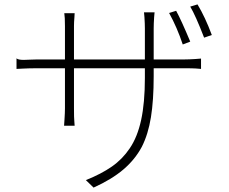

<svg xmlns="http://www.w3.org/2000/svg" viewBox="-20 -800 1040 872"><path d="M844 -611 810 -598Q784 -676 748 -741L780 -751Q803 -709 844 -611ZM942 -641 907 -629Q868 -730 844 -770L877 -780Q912 -722 942 -641ZM624 -133Q593 -75 540 -30Q487 15 405 52L370 18Q440 -10 488 -43.5Q536 -77 569 -126Q604 -177 621 -255Q638 -333 638 -446V-671Q638 -692 636 -722L634 -744H682L680 -722Q678 -692 678 -671V-454Q678 -345 665.5 -267.5Q653 -190 624 -133ZM318 -722Q316 -700 316 -682V-308Q316 -262 317.5 -250Q319 -238 319 -229H271Q271 -235 273 -259Q275 -289 275 -308V-681Q275 -723 272 -740H319ZM88 -528Q105 -528 115 -529L149 -530H817Q838 -530 868 -532L893 -534V-487Q893 -487 869 -489Q853 -490 817 -490H149Q111 -490 85 -488.5Q59 -487 55 -487V-535Q62 -528 88 -528Z"/></svg>

Font: Merged Yaku Han JP ExtraLight
Style: Regular
Weight: 250
Designer: Ryoko NISHIZUKA 西塚涼子 (kana, bopomofo & ideographs); Paul D. Hunt (Latin, Greek & Cyrillic); Sandoll Communications 산돌커뮤니
Foundry: Adobe
Version: Version 2.004